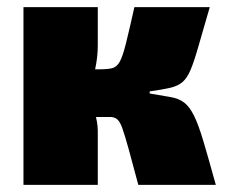

<svg xmlns="http://www.w3.org/2000/svg" viewBox="-20 -520 634 540"><path d="M570 -500Q550 -432 538 -389.5Q526 -347 516 -323.5Q506 -300 493 -289Q480 -278 458.5 -273Q437 -268 401 -263V-257Q437 -251 460 -247Q483 -243 498 -231.5Q513 -220 525.5 -195Q538 -170 552 -123Q566 -76 587 0H369Q352 -64 341.5 -102Q331 -140 324 -159.5Q317 -179 309 -185Q301 -191 290 -191Q279 -191 261 -191L257 -325Q281 -325 294.5 -328Q308 -331 316.5 -346Q325 -361 334 -397Q343 -433 358 -500ZM255 -500V-391Q255 -360 247.5 -325Q240 -290 225 -262Q237 -237 246 -206Q255 -175 255 -152V0H46V-500ZM303 -325V-191H206V-325Z"/></svg>

Font: Exo 2 Black
Style: Regular
Weight: 900
Designer: Natanael Gama
Foundry: Natanael Gama
Version: Version 2.010